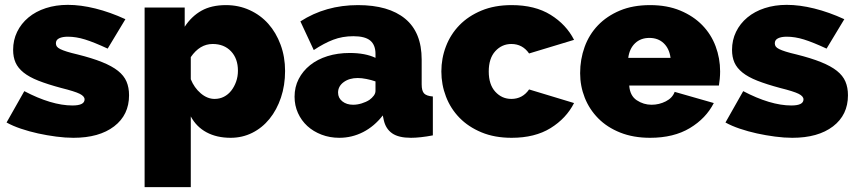

<svg xmlns="http://www.w3.org/2000/svg" viewBox="-20 -557 3525 790"><path d="M282 10Q249 10 211 5Q173 0 136.5 -8Q100 -16 66 -27.5Q32 -39 7 -53L80 -182Q135 -153 185 -138Q235 -123 278 -123Q328 -123 328 -148Q328 -161 308 -171Q288 -181 232 -195Q176 -210 138 -225Q100 -240 77 -258.5Q54 -277 44 -299.5Q34 -322 34 -352Q34 -392 50.5 -426Q67 -460 97 -485Q127 -510 168.5 -523.5Q210 -537 259 -537Q312 -537 372.5 -522Q433 -507 496 -478L423 -357Q367 -383 330 -394.5Q293 -406 259 -406Q237 -406 223.5 -399.5Q210 -393 210 -379Q210 -371 214 -365.5Q218 -360 228 -355Q238 -350 255.5 -344.5Q273 -339 299 -333Q359 -318 400 -301.5Q441 -285 465.5 -265.5Q490 -246 500.5 -221.5Q511 -197 511 -165Q511 -84 449.5 -37Q388 10 282 10Z M929 10Q872 10 830 -12.5Q788 -35 765 -78V213H575V-526H740V-447Q768 -490 809 -513Q850 -536 910 -536Q962 -536 1007 -515.5Q1052 -495 1084 -459Q1116 -423 1134.5 -373Q1153 -323 1153 -265Q1153 -206 1136 -155.5Q1119 -105 1089 -68Q1059 -31 1018 -10.5Q977 10 929 10ZM863 -150Q884 -150 901.5 -159Q919 -168 931.5 -184Q944 -200 951.5 -221Q959 -242 959 -266Q959 -316 930.5 -346Q902 -376 855 -376Q802 -376 765 -322V-231Q779 -196 806 -173Q833 -150 863 -150Z M1376 10Q1337 10 1303 -3Q1269 -16 1244.5 -38.5Q1220 -61 1206 -92Q1192 -123 1192 -159Q1192 -199 1209 -232Q1226 -265 1256 -289Q1286 -313 1327.5 -326Q1369 -339 1419 -339Q1483 -339 1525 -319V-335Q1525 -372 1503.5 -390Q1482 -408 1434 -408Q1389 -408 1351 -393.5Q1313 -379 1271 -351L1216 -469Q1320 -536 1453 -536Q1579 -536 1647 -480Q1715 -424 1715 -312V-210Q1715 -183 1725 -172.5Q1735 -162 1761 -160V0Q1735 5 1712 7.5Q1689 10 1671 10Q1620 10 1593.5 -8.5Q1567 -27 1559 -63L1555 -82Q1520 -37 1474 -13.5Q1428 10 1376 10ZM1433 -126Q1450 -126 1468 -131.5Q1486 -137 1500 -146Q1511 -154 1518 -163.5Q1525 -173 1525 -183V-222Q1508 -228 1488 -232Q1468 -236 1452 -236Q1417 -236 1394 -219Q1371 -202 1371 -176Q1371 -154 1388.5 -140Q1406 -126 1433 -126Z M1796 -263Q1796 -317 1815 -366.5Q1834 -416 1870.5 -453.5Q1907 -491 1961 -513.5Q2015 -536 2085 -536Q2181 -536 2245.5 -496Q2310 -456 2342 -393L2157 -337Q2130 -376 2084 -376Q2045 -376 2018 -346.5Q1991 -317 1991 -263Q1991 -209 2018 -179.5Q2045 -150 2084 -150Q2130 -150 2157 -189L2342 -133Q2310 -70 2245.5 -30Q2181 10 2085 10Q2015 10 1961 -12.5Q1907 -35 1870.5 -72.5Q1834 -110 1815 -159.5Q1796 -209 1796 -263Z M2655 10Q2586 10 2532 -11.5Q2478 -33 2441.5 -70Q2405 -107 2386 -155Q2367 -203 2367 -256Q2367 -313 2385.5 -364Q2404 -415 2440.5 -453Q2477 -491 2530.5 -513.5Q2584 -536 2655 -536Q2725 -536 2779 -513.5Q2833 -491 2869.5 -453.5Q2906 -416 2924.5 -366.5Q2943 -317 2943 -263Q2943 -248 2941.5 -232.5Q2940 -217 2938 -205H2569Q2572 -163 2600 -144.5Q2628 -126 2661 -126Q2692 -126 2719.5 -140Q2747 -154 2756 -179L2917 -133Q2885 -70 2818.5 -30Q2752 10 2655 10ZM2739 -319Q2734 -357 2711 -379Q2688 -401 2652 -401Q2616 -401 2593 -379Q2570 -357 2565 -319Z M3240 10Q3207 10 3169 5Q3131 0 3094.5 -8Q3058 -16 3024 -27.5Q2990 -39 2965 -53L3038 -182Q3093 -153 3143 -138Q3193 -123 3236 -123Q3286 -123 3286 -148Q3286 -161 3266 -171Q3246 -181 3190 -195Q3134 -210 3096 -225Q3058 -240 3035 -258.5Q3012 -277 3002 -299.5Q2992 -322 2992 -352Q2992 -392 3008.5 -426Q3025 -460 3055 -485Q3085 -510 3126.5 -523.5Q3168 -537 3217 -537Q3270 -537 3330.5 -522Q3391 -507 3454 -478L3381 -357Q3325 -383 3288 -394.5Q3251 -406 3217 -406Q3195 -406 3181.5 -399.5Q3168 -393 3168 -379Q3168 -371 3172 -365.5Q3176 -360 3186 -355Q3196 -350 3213.5 -344.5Q3231 -339 3257 -333Q3317 -318 3358 -301.5Q3399 -285 3423.5 -265.5Q3448 -246 3458.5 -221.5Q3469 -197 3469 -165Q3469 -84 3407.5 -37Q3346 10 3240 10Z"/></svg>

Font: Raleway
Style: Heavy
Weight: 900
Designer: Matt McInerney, Pablo Impallari, Rodrigo Fuenzalida
Foundry: Matt McInerney, Pablo Impallari, Rodrigo Fuenzalida
Version: Version 2.001; ttfautohint (v0.8) -G 200 -r 50